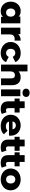

<svg xmlns="http://www.w3.org/2000/svg" viewBox="2247 -3091 853 5387"><g transform="rotate(90 2673.5 -397.5)"><path d="M634 -542V0H453V-54Q400 9 293 9Q219 9 158.5 -25.5Q98 -60 62.5 -124Q27 -188 27 -272Q27 -356 62.5 -419.5Q98 -483 158.5 -517Q219 -551 293 -551Q389 -551 444 -495V-542ZM447 -272Q447 -332 415 -366Q383 -400 333 -400Q283 -400 251 -366Q219 -332 219 -272Q219 -211 251 -176.5Q283 -142 333 -142Q383 -142 415 -176.5Q447 -211 447 -272Z M941 -482Q970 -517 1015 -534Q1060 -551 1119 -551V-380Q1093 -383 1076 -383Q1015 -383 980.5 -350.5Q946 -318 946 -249V0H756V-542H937V-482Z M1158 -272Q1157 -332 1180 -383.5Q1203 -435 1245 -472.5Q1287 -510 1344.5 -531Q1402 -552 1469 -551Q1562 -551 1628.5 -511.5Q1695 -472 1723 -402L1576 -327Q1539 -400 1468 -400Q1417 -400 1383.5 -366Q1350 -332 1350 -272Q1350 -211 1383.5 -176.5Q1417 -142 1468 -142Q1539 -142 1576 -215L1723 -140Q1695 -70 1628.5 -30.5Q1562 9 1469 9Q1402 10 1344.5 -11.5Q1287 -33 1245 -70.5Q1203 -108 1180 -160Q1157 -212 1158 -272Z M2370 -310V0H2180V-279Q2180 -390 2091 -390Q2042 -390 2012.5 -358Q1983 -326 1983 -262V0H1793V-742H1983V-492Q2014 -521 2056 -536Q2098 -551 2146 -551Q2197 -551 2238 -536Q2279 -521 2308.5 -491Q2338 -461 2354 -415.5Q2370 -370 2370 -310Z M2489 -542H2679V0H2489ZM2468 -703Q2468 -746 2500 -775Q2532 -804 2584 -804Q2636 -804 2668 -776.5Q2700 -749 2700 -706Q2700 -661 2668 -631.5Q2636 -602 2584 -602Q2532 -602 2500 -631Q2468 -660 2468 -703Z M3176 -22Q3152 -7 3117.5 1Q3083 9 3044 9Q2938 9 2881 -43Q2824 -95 2824 -198V-380H2745V-522H2824V-663H3014V-522H3138V-380H3014V-200Q3014 -171 3029.5 -154.5Q3045 -138 3071 -138Q3103 -138 3129 -155Z M3784 -223H3390Q3402 -181 3436.5 -158.5Q3471 -136 3523 -136Q3562 -136 3590.5 -147Q3619 -158 3648 -183L3748 -79Q3669 9 3517 9Q3445 9 3386.5 -12Q3328 -33 3286.5 -70.5Q3245 -108 3222 -159.5Q3199 -211 3199 -272Q3199 -332 3221.5 -383.5Q3244 -435 3284 -472Q3324 -509 3378.5 -530Q3433 -551 3497 -551Q3558 -551 3611 -531.5Q3664 -512 3703 -476Q3742 -440 3764.5 -388Q3787 -336 3787 -270Q3787 -268 3784 -223ZM3387 -323H3609Q3601 -366 3572 -391Q3543 -416 3498 -416Q3453 -416 3424 -391Q3395 -366 3387 -323Z M4249 -22Q4225 -7 4190.5 1Q4156 9 4117 9Q4011 9 3954 -43Q3897 -95 3897 -198V-380H3818V-522H3897V-663H4087V-522H4211V-380H4087V-200Q4087 -171 4102.5 -154.5Q4118 -138 4144 -138Q4176 -138 4202 -155Z M4685 -22Q4661 -7 4626.5 1Q4592 9 4553 9Q4447 9 4390 -43Q4333 -95 4333 -198V-380H4254V-522H4333V-663H4523V-522H4647V-380H4523V-200Q4523 -171 4538.5 -154.5Q4554 -138 4580 -138Q4612 -138 4638 -155Z M4708 -272Q4708 -333 4731 -384Q4754 -435 4794.5 -472Q4835 -509 4891.5 -530Q4948 -551 5014 -551Q5081 -551 5137 -530.5Q5193 -510 5233.5 -473Q5274 -436 5297 -384.5Q5320 -333 5320 -272Q5321 -212 5298 -160Q5275 -108 5233.5 -70.5Q5192 -33 5136 -11.5Q5080 10 5014 9Q4949 10 4892.5 -11.5Q4836 -33 4795 -70.5Q4754 -108 4730.5 -160Q4707 -212 4708 -272ZM5128 -272Q5128 -332 5096.5 -366Q5065 -400 5014 -400Q4963 -400 4931.5 -366Q4900 -332 4900 -272Q4900 -211 4931.5 -176.5Q4963 -142 5014 -142Q5065 -142 5096.5 -176.5Q5128 -211 5128 -272Z"/></g></svg>

Font: CMG Sans ExtraBold
Style: Regular
Weight: 800
Designer: Julieta Ulanovsky
Foundry: Julieta Ulanovsky
Version: Version 7.200